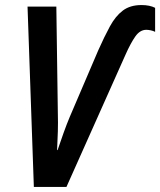

<svg xmlns="http://www.w3.org/2000/svg" viewBox="-20 -740 634 760"><path d="M114 0 89 -714H203L209 -289Q210 -256 209 -220.5Q208 -185 206 -146H208Q218 -176 231.5 -213.5Q245 -251 256 -277L369 -541Q393 -595 415 -635.5Q437 -676 466 -698Q495 -720 540 -720Q573 -720 594 -709V-614Q586 -618 576.5 -620Q567 -622 559 -622Q534 -622 515.5 -595.5Q497 -569 477 -524L243 0Z"/></svg>

Font: Noto Sans Condensed SemiBold
Style: Italic
Weight: 600
Width: 3
Italic angle: -12°
Designer: Monotype Design Team
Foundry: Monotype Imaging Inc.
Version: Version 2.013; ttfautohint (v1.8.4.7-5d5b)